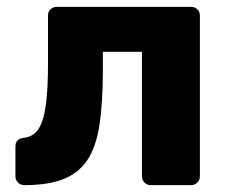

<svg xmlns="http://www.w3.org/2000/svg" viewBox="-20 -540 665 560"><path d="M51 0Q40 0 32.5 -7.5Q25 -15 25 -26V-113Q25 -135 49 -138Q78 -141 93 -165Q108 -189 114 -236Q120 -283 120 -354V-495Q120 -506 127.5 -513Q135 -520 145 -520H537Q548 -520 555.5 -513Q563 -506 563 -495V-25Q563 -15 555.5 -7.5Q548 0 537 0H419Q409 0 401.5 -7.5Q394 -15 394 -25V-389H280V-336Q280 -240 270 -175Q260 -110 234 -72Q208 -34 163.5 -17Q119 0 51 0Z"/></svg>

Font: DVN-Rubik
Style: Bold
Weight: 700
Designer: Hubert and Fischer
Foundry: Hubert & Fischer
Version: Version 2.102